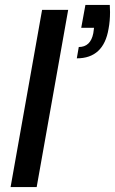

<svg xmlns="http://www.w3.org/2000/svg" viewBox="-20 -760 467 780"><path d="M292 -523 300 -569Q348 -569 359 -625L362 -647H310L327 -740H426Q427 -725 427 -711Q427 -674 421 -643Q401 -523 292 -523ZM23 0 151 -720H257L129 0Z"/></svg>

Font: Ultramarine Medium
Style: Italic
Weight: 500
Italic angle: -10°
Designer: Colophon Foundry, Jonny Pinhorn
Foundry: Colophon Foundry
Version: Version 1.200; ttfautohint (v1.8.3)